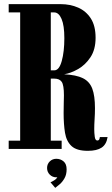

<svg xmlns="http://www.w3.org/2000/svg" viewBox="-20 -720 540 928"><path d="M404.5 9Q350.5 9 325.8 -14Q301 -37 294.2 -78.2Q287.5 -119.5 287.5 -173.5Q287.5 -200 288.2 -223.2Q289 -246.5 289 -259Q289 -309 278.2 -324.5Q267.5 -340 242.5 -340H225.5V-40H278V0H22V-40H77.5V-660H22V-700H273.5Q319.5 -700 357.8 -683.2Q396 -666.5 419 -630.8Q442 -595 442 -537.5Q442 -480.5 417.2 -443.2Q392.5 -406 357.2 -386Q322 -366 290 -361Q348.5 -358 380.8 -342Q413 -326 426 -291.5Q439 -257 439 -197.5Q439 -170 437.2 -143.8Q435.5 -117.5 435.5 -95.5Q435.5 -77 438 -59Q440.5 -41 450 -41Q457 -41 459.5 -46Q462 -51 462.5 -57.5H500Q494.5 -22 471.2 -6.5Q448 9 404.5 9ZM225.5 -380H242.5Q266 -380 278.5 -425.2Q291 -470.5 291 -535.5Q291 -597 277.5 -628.5Q264 -660 242 -660H225.5ZM247 188 224 161Q229 159.5 241 152.2Q253 145 257 136.5Q256 137 252 137Q233.5 137 220.5 124Q207.5 111 207.5 92Q207.5 73 220.5 60.2Q233.5 47.5 252 47.5Q272.5 47.5 287.2 60Q302 72.5 302 98.5Q302 123.5 292 141.2Q282 159 269 170.2Q256 181.5 247 188Z"/></svg>

Font: Imbue 10pt Black
Style: Regular
Weight: 900
Designer: Tyler Finck
Foundry: Etcetera Type Company
Version: Version 1.102; ttfautohint (v1.8.3)